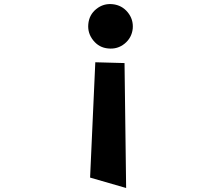

<svg xmlns="http://www.w3.org/2000/svg" viewBox="-20 -639 989 959"><path d="M543 -618Q589 -613 618 -577.5Q647 -542 643 -496Q638 -450 602.5 -421Q567 -392 520 -397Q475 -401 446 -437Q417 -473 421 -518Q425 -565 461 -594Q497 -623 543 -618ZM430 248 456 -328 602 -324 610 300Z"/></svg>

Font: KN Bobohei
Style: Bold
Weight: 700
Designer: Kingnam Type Foundry
Version: Version 1.710;March 18, 2023